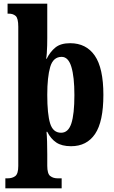

<svg xmlns="http://www.w3.org/2000/svg" viewBox="-20 -780 619 1040"><path d="M9 240V186H21Q47 186 63 173.5Q79 161 79 119V-635Q79 -681 65 -693.5Q51 -706 28 -706H21V-760H236V-574Q236 -556 235.5 -534Q235 -512 233.5 -492Q232 -472 230 -462H233Q252 -500 280.5 -523Q309 -546 360 -546Q447 -546 493.5 -478.5Q540 -411 540 -266Q540 -121 495 -54.5Q450 12 365 12Q315 12 285 -8Q255 -28 236 -66H232Q234 -47 235 -12.5Q236 22 236 55V118Q236 161 252 173.5Q268 186 293 186H314V240ZM311 -61Q350 -61 366.5 -111.5Q383 -162 383 -265Q383 -364 366.5 -418Q350 -472 314 -472Q268 -472 252 -417.5Q236 -363 236 -266Q236 -162 251.5 -111.5Q267 -61 311 -61Z"/></svg>

Font: Noto Serif Georgian Condensed ExtraBold
Style: Regular
Weight: 800
Width: 3
Designer: Monotype Design Team, Akaki Razmadze
Foundry: Google LLC
Version: Version 2.003; ttfautohint (v1.8.4.7-5d5b)